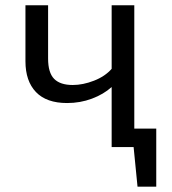

<svg xmlns="http://www.w3.org/2000/svg" viewBox="-20 -560 655 731"><path d="M574.9 -70.3V150.8H503.6L488.7 0H405.1V-228.7Q374.4 -201 330 -184.4Q285.6 -167.7 235.4 -167.7Q156.9 -167.7 116.9 -209.5Q76.9 -251.3 76.9 -326.7V-540H163.1V-336.9Q163.1 -283.1 186.2 -259.7Q209.2 -236.4 256.9 -236.4Q295.9 -236.4 337.9 -252.8Q380 -269.2 405.1 -297.9V-540H491.3V-70.3Z"/></svg>

Font: FiraCode Nerd Font Mono
Style: Regular
Weight: 400
Monospace: yes
Designer: Carrois Corporate, Edenspiekermann AG, Nikita Prokopov
Foundry: Carrois Corporate, Edenspiekermann AG, Nikita Prokopov
Version: Version 6.002;Nerd Fonts 3.4.0